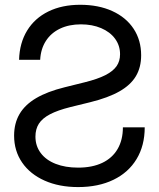

<svg xmlns="http://www.w3.org/2000/svg" viewBox="-20 -759 654 791"><path d="M38.1 -200.2Q38.1 -251 60.5 -289.3Q83 -327.6 128.9 -354.7Q174.8 -381.8 246.1 -399.4L328.6 -419.9Q381.8 -433.1 413.6 -449.2Q445.3 -465.3 460 -486.1Q474.6 -506.8 474.6 -535.6Q474.6 -571.3 454.1 -599.4Q433.6 -627.4 396.7 -643.1Q359.9 -658.7 313.5 -658.7Q264.6 -658.7 227.5 -641.1Q190.4 -623.5 169.2 -590.6Q147.9 -557.6 145.5 -512.7H58.6Q60.5 -582 91.8 -633.1Q123 -684.1 179.2 -711.7Q235.4 -739.3 310.5 -739.3Q385.7 -739.3 442.6 -713.4Q499.5 -687.5 530.5 -640.4Q561.5 -593.3 561.5 -531.2Q561.5 -481.4 539.8 -445.1Q518.1 -408.7 472.2 -382.6Q426.3 -356.4 351.6 -337.9L270 -317.9Q217.3 -304.7 185.8 -288.1Q154.3 -271.5 140.1 -249.3Q126 -227.1 126 -196.3Q126 -157.7 147.7 -128.7Q169.4 -99.6 209.2 -84Q249 -68.4 301.8 -68.4Q359.9 -68.4 401.4 -88.1Q442.9 -107.9 464.6 -145.3Q486.3 -182.6 486.3 -234.4H576.2Q576.2 -159.2 542.7 -103.8Q509.3 -48.3 447.3 -18.3Q385.3 11.7 301.8 11.7Q223.6 11.7 163.8 -14.9Q104 -41.5 71 -89.6Q38.1 -137.7 38.1 -200.2Z"/></svg>

Font: Intratopia Thin
Style: Regular
Weight: 100
Designer: Rasmus Andersson
Foundry: rsms
Version: Version 3.000;Glyphs 3.2.3 (3260)